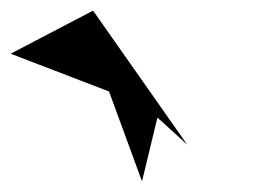

<svg xmlns="http://www.w3.org/2000/svg" viewBox="-43 -867 483 361"><path d="M309 -595 132 -847 -23 -766 162 -695 224 -526 253 -646Z"/></svg>

Font: Asimov Silicon
Style: Regular
Weight: 400
Designer: Google
Version: Version 2.000980; 2014